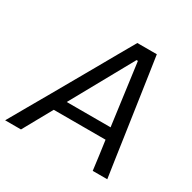

<svg xmlns="http://www.w3.org/2000/svg" viewBox="-181 -871 1029 1029"><g transform="rotate(30 334.0 -356.5)"><path d="M-23 0Q10 -58 46.5 -121.8Q83 -185.5 116 -243L255.5 -488Q291 -551 321.5 -604.5Q352 -657.5 383.5 -713H504L520 -606Q527.5 -552.5 537.5 -487L573.5 -241.5Q582 -182.5 591.2 -119.5Q600.5 -56.5 609 0H519Q513.5 -43 507.5 -89Q501 -134.5 495 -179H174.5Q149.5 -134.5 124.5 -89.2Q99.5 -44 75 0ZM217.5 -256.5 214 -250H485.5L484.5 -255L434 -631.5H425.5Z"/></g></svg>

Font: Heraclito
Style: Italic
Weight: 400
Italic angle: -12°
Designer: Kostas Bartsokas (font) & Cristiano Sobral (main changes)
Foundry: Kostas Bartsokas (font) & Cristiano Sobral (main changes)
Version: Version 1.00;July 8, 2020;FontCreator 13.0.0.2655 64-bit